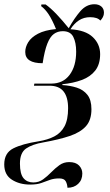

<svg xmlns="http://www.w3.org/2000/svg" viewBox="-53 -681 518 905"><path d="M265 204Q264 186 256.5 173Q249 160 226 160Q201 160 182 167Q163 174 142 181.5Q121 189 89 189Q39 189 3 166Q-33 143 -33 94Q-33 40 9.5 18.5Q52 -3 129 -15Q172 -22 203 -38Q234 -54 251 -85.5Q268 -117 268 -171Q268 -223 246.5 -250Q225 -277 180 -277H107L109 -287H189Q244 -287 275 -328Q306 -369 306 -438Q306 -480 292.5 -507Q279 -534 243 -534Q219 -534 201 -521Q183 -508 170 -475Q157 -442 148 -383Q66 -383 66 -436Q66 -459 80 -482Q94 -505 126 -522Q158 -539 211 -544Q193 -588 176.5 -613Q160 -638 141 -652L142 -660H162Q186 -643 214 -613.5Q242 -584 271 -548Q297 -595 325.5 -628Q354 -661 392 -661Q412 -661 424.5 -650.5Q437 -640 437 -621Q437 -610 432 -600.5Q427 -591 420 -584Q406 -600 372 -600Q342 -600 319 -585Q296 -570 279 -543Q350 -539 384.5 -506Q419 -473 419 -426Q419 -378 396 -348.5Q373 -319 332.5 -304Q292 -289 241 -284V-280Q277 -278 308.5 -268Q340 -258 359 -234Q378 -210 378 -166Q378 -115 352 -86Q326 -57 275.5 -40Q225 -23 152 -10Q99 -1 70 19Q41 39 41 90Q41 139 58 159Q75 179 104 179Q130 179 150 164.5Q170 150 188.5 131Q207 112 227 97.5Q247 83 273 83Q304 83 319.5 99Q335 115 335 137Q335 167 315.5 185.5Q296 204 265 204Z"/></svg>

Font: Noto Serif Display Condensed SemiBold
Style: Italic
Weight: 600
Width: 3
Italic angle: -12°
Designer: Monotype Design Team
Foundry: Monotype Imaging Inc.
Version: Version 2.009